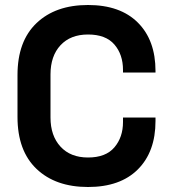

<svg xmlns="http://www.w3.org/2000/svg" viewBox="-20 -734 684 768"><path d="M332 14Q202 14 126 -58.5Q50 -131 50 -266V-434Q50 -569 126 -641.5Q202 -714 332 -714Q461 -714 531.5 -643.5Q602 -573 602 -450V-444H472V-454Q472 -516 437.5 -556Q403 -596 332 -596Q262 -596 222 -553Q182 -510 182 -436V-264Q182 -191 222 -147.5Q262 -104 332 -104Q403 -104 437.5 -144.5Q472 -185 472 -246V-264H602V-250Q602 -127 531.5 -56.5Q461 14 332 14Z"/></svg>

Font: Space Grotesk
Style: Bold
Weight: 700
Designer: Florian Karsten
Foundry: Florian Karsten
Version: Version 2.000